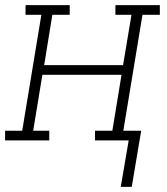

<svg xmlns="http://www.w3.org/2000/svg" viewBox="-35 -550 655 752"><path d="M481 182H438L469 0H337V-38H405L441 -257H131L95 -38H158V0H-15V-38H52L127 -492H65V-530H238V-492H170L138 -295H447L480 -492H417V-530H591V-492H523L448 -38H518Z"/></svg>

Font: Iosevka Curly Slab XLtExObl
Style: Regular
Weight: 200
Width: 7
Italic angle: -9°
Monospace: yes
Designer: Belleve Invis
Foundry: Belleve Invis
Version: Version 11.0.0; ttfautohint (v1.8.3)